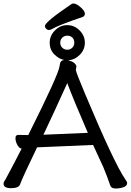

<svg xmlns="http://www.w3.org/2000/svg" viewBox="-27 -1058 744 1093"><path d="M220.2 -291 473.1 -301.8Q391.1 -490.7 356 -585Q278.3 -413.1 220.2 -291ZM360.8 -714.8Q401.9 -705.1 408.2 -680.2L404.8 -660.2Q404.8 -647.9 458 -522Q624 -127 685.1 -39.1Q697.3 -22 696.8 -16.1Q696.8 0 676.3 7.6Q655.8 15.1 631.3 15.1Q606.9 15.1 601.1 -1Q582 -57.1 561 -106.9L502.9 -232.9L345.2 -226.1Q199.2 -219.2 184.1 -219.2Q101.1 -47.4 86.9 -7.8Q79.1 13.2 36.1 13.2Q-6.8 13.2 -6.8 -12.2Q-6.8 -20 -2.4 -26.1Q2 -32.2 5.9 -39.6Q9.8 -46.9 19.3 -64.9Q28.8 -83 48.3 -119.4Q67.9 -155.8 96.2 -211.9Q82 -213.9 71.5 -233.4Q61 -252.9 61 -272Q61 -291 79.6 -290Q98.1 -289.1 133.8 -289.1Q306.6 -634.3 312 -681.2Q314 -701.2 320.1 -708Q326.2 -714.8 337.9 -716.8Q309.1 -721.7 282.5 -748.3Q255.9 -774.9 255.9 -814.9Q255.9 -855 285.9 -885Q315.9 -915 356 -915Q396 -915 426 -885Q456.1 -855 456.1 -814.9Q456.1 -774.9 427 -745.8Q397.9 -716.8 360.8 -714.8ZM315.9 -814.9Q315.9 -797.9 327.4 -786.4Q338.9 -774.9 356 -774.9Q373 -774.9 384.5 -786.4Q396 -797.9 396 -815.4Q396 -833 385 -844Q374 -855 356.4 -855Q338.9 -855 327.4 -843.5Q315.9 -832 315.9 -814.9ZM266.1 -891.1Q258.3 -887.2 250.7 -887.2Q243.2 -887.2 236.1 -894Q229 -900.9 229 -910.2Q229 -933.1 381.8 -1036.1Q385.7 -1038.1 391.1 -1038.1Q408.2 -1038.1 432.1 -1016.6Q456.1 -995.1 456.1 -981Q456.1 -966.8 444.8 -961.9Q303.2 -914.1 266.1 -891.1Z"/></svg>

Font: LXGW WenKai Screen R
Style: Regular
Weight: 400
Designer: Fontworks Inc.
Version: Version 1.235;May 31, 2022